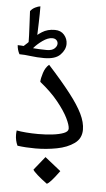

<svg xmlns="http://www.w3.org/2000/svg" viewBox="-56 -692 487 886"><g transform="rotate(5 187.0 -249.5)"><path d="M128.9 -1Q84 -1 45.4 -6.3Q34.2 -29.8 34.2 -57.1Q34.2 -66.9 35.6 -76.2Q52.7 -72.8 79.6 -70.6Q106.4 -68.4 135.3 -68.4Q169.4 -68.4 201.2 -72Q232.9 -75.7 253.4 -83.7Q273.9 -91.8 273.9 -105Q273.9 -121.6 258.1 -153.8Q242.2 -186 209.2 -226.8Q176.3 -267.6 124.5 -309.1Q124.5 -324.7 133.1 -351.1Q141.6 -377.4 158.2 -391.1Q221.7 -321.3 261.7 -269.8Q301.8 -218.3 320.8 -179.2Q339.8 -140.1 339.8 -106Q339.8 -65.4 307.9 -42.5Q275.9 -19.5 227.5 -10.3Q179.2 -1 128.9 -1ZM132.3 -419.9Q99.6 -419.9 70.1 -423.8Q40.5 -427.7 17.6 -427.7Q7.3 -446.8 5.9 -468.8Q9.8 -468.8 20.5 -468.3Q31.2 -467.8 33.7 -467.3Q49.8 -481 68.4 -501.5Q86.9 -522 111.8 -537.8Q136.7 -553.7 170.9 -553.7Q198.7 -553.7 214.4 -535.4Q230 -517.1 230 -493.7Q230 -466.8 207 -443.4Q184.1 -419.9 132.3 -419.9ZM141.1 -458Q165.5 -458 177 -468.8Q188.5 -479.5 188.5 -491.2Q188.5 -501 181.6 -507.8Q174.8 -514.6 162.1 -514.6Q142.1 -514.6 117.7 -497.3Q93.3 -480 77.6 -460.9Q87.4 -460 105.7 -459Q124 -458 141.1 -458ZM55.2 -472.7Q54.7 -519.5 52.2 -562.5Q49.8 -605.5 48.8 -629.9Q57.1 -641.6 71 -648.4Q85 -655.3 94.7 -656.2Q95.2 -623 93.8 -581.8Q92.3 -540.5 91.3 -505.9ZM195.3 156.7Q168 136.7 149.9 120.6Q131.8 104.5 128.4 97.2L178.7 34.7L252.4 93.3Q209.5 152.3 195.3 156.7Z"/></g></svg>

Font: Harmattan
Style: Regular
Weight: 400
Designer: George W. Nuss III and SIL International
Foundry: SIL International
Version: Version 4.000